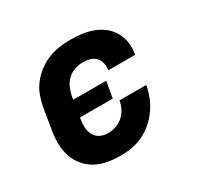

<svg xmlns="http://www.w3.org/2000/svg" viewBox="-121 -669 842 819"><g transform="rotate(-30 300.0 -260.0)"><path d="M255 8Q223 8 191.5 2.5Q160 -3 133.5 -17.5Q107 -32 87.5 -55.5Q68 -79 58.5 -108Q49 -137 48.5 -169.5Q48 -202 54 -234L70 -334Q75 -361 84.5 -388Q94 -415 112 -438.5Q130 -462 153.5 -480Q177 -498 204 -509Q231 -520 258.5 -524Q286 -528 314 -528Q342 -528 370 -524.5Q398 -521 423.5 -511.5Q449 -502 470.5 -485.5Q492 -469 505.5 -446Q519 -423 523.5 -395.5Q528 -368 523 -339Q523 -338 522.5 -336.5Q522 -335 522 -334H390Q390 -335 390 -335.5Q390 -336 390 -336Q393 -353 389 -369.5Q385 -386 374 -397.5Q363 -409 347 -413.5Q331 -418 314 -418Q294 -418 273.5 -411.5Q253 -405 237 -390Q221 -375 212.5 -355.5Q204 -336 200 -316L198 -300H360L346 -220H184V-216Q180 -195 181 -174.5Q182 -154 190.5 -137Q199 -120 217 -111Q235 -102 255 -102Q275 -102 294.5 -108.5Q314 -115 329.5 -128.5Q345 -142 354.5 -160.5Q364 -179 367 -199H499Q494 -171 483.5 -144Q473 -117 456 -92.5Q439 -68 416 -48Q393 -28 366.5 -15Q340 -2 311.5 3Q283 8 255 8Z"/></g></svg>

Font: Iosevka SS04 XBd Ex Obl
Style: Regular
Weight: 800
Width: 7
Italic angle: -9°
Monospace: yes
Designer: Belleve Invis
Foundry: Belleve Invis
Version: Version 19.0.0; ttfautohint (v1.8.4)